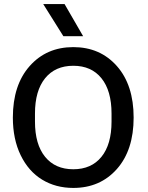

<svg xmlns="http://www.w3.org/2000/svg" viewBox="-20 -924 734 954"><path d="M344.2 9.8Q256.8 9.8 189.2 -31.5Q121.6 -72.8 82.8 -152.6Q43.9 -232.4 43.9 -339.8Q43.9 -501.5 127.4 -595.7Q210.9 -689.9 344.2 -689.9Q477.5 -689.9 560.8 -595.7Q644 -501.5 644 -339.8Q644 -178.2 560.8 -84.2Q477.5 9.8 344.2 9.8ZM153.8 -319.8Q153.8 -206.5 204.1 -144.8Q254.4 -83 344.2 -83Q434.1 -83 484.1 -144.8Q534.2 -206.5 534.2 -319.8V-359.9Q534.2 -473.1 484.1 -535.2Q434.1 -597.2 344.2 -597.2Q254.4 -597.2 204.1 -535.2Q153.8 -473.1 153.8 -359.9ZM194.8 -903.8H300.8L393.1 -744.1H294.9Z"/></svg>

Font: TASA Orbiter Text Medium
Style: Regular
Weight: 500
Designer: Weizhong Zhang
Version: Version 1.000;Glyphs 3.1.2 (3151)